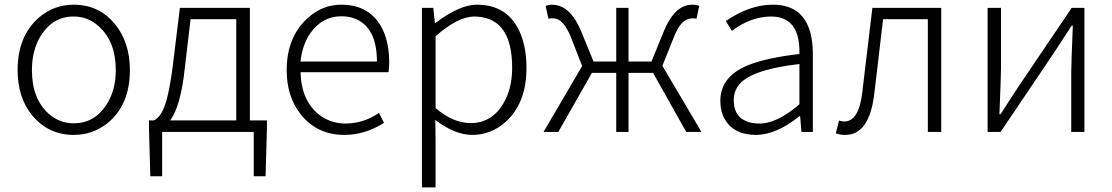

<svg xmlns="http://www.w3.org/2000/svg" viewBox="-20 -567 4779 825"><path d="M296.9 12.7Q188.5 12.7 119.1 -70.3Q55.7 -146.5 55.7 -265.6Q55.7 -414.1 149.4 -493.2Q212.9 -546.9 296.9 -546.9Q405.3 -546.9 473.6 -463.9Q538.1 -385.7 538.1 -265.6Q538.1 -117.2 443.4 -39.1Q379.9 12.7 296.9 12.7ZM296.9 -37.1Q385.7 -37.1 437.5 -117.2Q477.5 -178.7 477.5 -265.6Q477.5 -387.7 405.3 -453.1Q358.4 -496.1 296.9 -496.1Q208 -496.1 156.2 -415Q117.2 -352.5 117.2 -265.6Q117.2 -142.6 189.5 -78.1Q236.3 -37.1 296.9 -37.1Z M798.8 -484.4 774.4 -277.3Q756.8 -109.4 710.9 -49.8H995.1V-484.4ZM1053.7 -49.8H1127V-14.6L1121.1 190.4H1070.3V0H676.8V190.4H626L620.1 -14.6V-49.8H641.6Q676.8 -66.4 696.3 -139.6Q710.9 -193.4 722.7 -286.1L752.9 -533.2H1053.7Z M1460 12.7Q1343.8 12.7 1273.4 -74.2Q1211.9 -150.4 1211.9 -265.6Q1211.9 -406.2 1299.8 -487.3Q1364.3 -546.9 1446.3 -546.9Q1574.2 -546.9 1626 -436.5Q1652.3 -378.9 1652.3 -298.8Q1652.3 -275.4 1649.4 -256.8H1271.5Q1274.4 -133.8 1352.5 -73.2Q1401.4 -36.1 1465.8 -36.1Q1543.9 -37.1 1608.4 -82L1629.9 -39.1Q1547.9 12.7 1460 12.7ZM1271.5 -302.7H1599.6Q1599.6 -448.2 1506.8 -486.3Q1479.5 -497.1 1447.3 -497.1Q1365.2 -497.1 1314.5 -425.8Q1278.3 -374 1271.5 -302.7Z M1793 238.3V-533.2H1841.8L1848.6 -467.8H1850.6Q1953.1 -545.9 2028.3 -546.9Q2167 -546.9 2217.8 -418.9Q2242.2 -357.4 2242.2 -275.4Q2242.2 -123 2151.4 -42Q2088.9 12.7 2007.8 12.7Q1932.6 11.7 1850.6 -51.8L1851.6 45.9V238.3ZM2002 -38.1Q2092.8 -38.1 2142.6 -122.1Q2180.7 -185.5 2180.7 -275.4Q2180.7 -482.4 2036.1 -495.1Q2026.4 -496.1 2017.6 -496.1Q1946.3 -495.1 1851.6 -411.1V-102.5Q1927.7 -38.1 2002 -38.1Z M2826.2 -284.2 2994.1 0H2928.7L2786.1 -253.9H2680.7V0H2627.9V-253.9H2523.4L2378.9 0H2315.4L2481.4 -283.2L2433.6 -406.2Q2404.3 -477.5 2370.1 -486.3Q2361.3 -488.3 2352.5 -488.3Q2342.8 -488.3 2336.9 -486.3L2324.2 -542Q2341.8 -546.9 2350.6 -546.9Q2415 -546.9 2457 -473.6Q2467.8 -454.1 2477.5 -431.6L2530.3 -302.7H2627.9V-533.2H2680.7V-302.7H2779.3L2832 -431.6Q2874 -536.1 2941.4 -545.9Q2950.2 -546.9 2958 -546.9Q2969.7 -546.9 2984.4 -542L2972.7 -486.3Q2964.8 -488.3 2956.1 -488.3Q2918.9 -488.3 2893.6 -445.3Q2883.8 -428.7 2875 -406.2Z M3229.5 12.7Q3132.8 12.7 3093.8 -55.7Q3075.2 -88.9 3075.2 -133.8Q3075.2 -237.3 3192.4 -286.1Q3271.5 -318.4 3415 -335Q3418.9 -482.4 3312.5 -495.1Q3302.7 -496.1 3293 -496.1Q3205.1 -495.1 3125 -434.6L3098.6 -476.6Q3201.2 -546.9 3300.8 -546.9Q3450.2 -546.9 3469.7 -385.7Q3472.7 -362.3 3472.7 -337.9V0H3423.8L3418 -68.4H3416Q3316.4 11.7 3229.5 12.7ZM3242.2 -36.1Q3314.5 -36.1 3402.3 -108.4Q3409.2 -114.3 3415 -119.1V-292Q3194.3 -266.6 3148.4 -193.4Q3132.8 -168 3132.8 -136.7Q3132.8 -54.7 3210 -39.1Q3225.6 -36.1 3242.2 -36.1Z M3613.3 12.7Q3588.9 12.7 3571.3 5.9L3585 -48.8Q3599.6 -44.9 3607.4 -44.9Q3670.9 -44.9 3685.5 -171.9Q3685.5 -172.9 3685.5 -173.8Q3692.4 -234.4 3707 -353.5Q3721.7 -473.6 3728.5 -533.2H4024.4V0H3966.8V-484.4H3774.4Q3766.6 -415 3750 -276.4Q3741.2 -199.2 3736.3 -161.1Q3714.8 11.7 3613.3 12.7Z M4223.6 0V-533.2H4281.2V-276.4Q4281.2 -241.2 4274.4 -76.2H4279.3L4354.5 -192.4L4585 -533.2H4639.6V0H4583V-255.9Q4583 -292 4589.8 -457H4585Q4531.2 -374 4509.8 -341.8L4279.3 0Z"/></svg>

Font: Taipei Sans TC Beta Light
Style: Regular
Weight: 300
Designer: JT Foundry
Foundry: JT Foundry
Version: Version 1.000